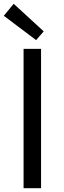

<svg xmlns="http://www.w3.org/2000/svg" viewBox="-23 -990 336 1010"><path d="M101 0V-733H193V0ZM167 -779 -3 -907 49 -970 207 -825Z"/></svg>

Font: Noto Sans SC Thin
Style: Regular
Weight: 400
Version: Version 2.004-H2;hotconv 1.0.118;makeotfexe 2.5.65603